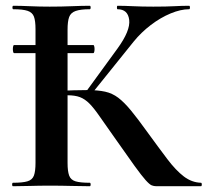

<svg xmlns="http://www.w3.org/2000/svg" viewBox="-20 -645 719 665"><path d="M29 -461Q26 -461 25 -468Q24 -475 25 -482Q26 -489 29 -489H303Q306 -489 307 -482Q308 -475 307 -468Q306 -461 303 -461ZM522 0Q513 0 505.5 -3Q498 -6 484.5 -21Q471 -36 446 -70.5Q421 -105 377 -168Q345 -213 325 -242Q305 -271 289.5 -286.5Q274 -302 257 -308.5Q240 -315 214 -315Q205 -315 195 -314Q185 -313 174 -312L173 -330Q242 -333 282 -333Q319 -333 344 -327.5Q369 -322 389.5 -306.5Q410 -291 433.5 -262.5Q457 -234 490 -188Q530 -133 559.5 -94Q589 -55 616.5 -34Q644 -13 676 -12Q679 -12 679 -6Q679 0 676 0ZM25 0Q22 0 22 -6Q22 -12 25 -12Q58 -12 75 -17Q92 -22 97.5 -37Q103 -52 103 -81V-544Q103 -573 97.5 -587.5Q92 -602 75.5 -607.5Q59 -613 26 -613Q23 -613 23 -619Q23 -625 26 -625Q52 -625 84 -623.5Q116 -622 152 -622Q193 -622 228.5 -623.5Q264 -625 291 -625Q294 -625 294 -619Q294 -613 291 -613Q259 -613 242 -607Q225 -601 219.5 -586Q214 -571 214 -542V-81Q214 -52 219.5 -37Q225 -22 241.5 -17Q258 -12 291 -12Q294 -12 294 -6Q294 0 291 0Q263 0 228 -1Q193 -2 152 -2Q116 -2 83.5 -1Q51 0 25 0ZM295 -317 277 -326 387 -477Q432 -539 427.5 -576Q423 -613 387 -613Q385 -613 385 -619Q385 -625 387 -625Q411 -625 441 -623.5Q471 -622 511 -622Q557 -622 583.5 -623.5Q610 -625 635 -625Q638 -625 638 -619Q638 -613 635 -613Q606 -613 571 -598.5Q536 -584 502.5 -558.5Q469 -533 443 -501Z"/></svg>

Font: Cormorant Light
Style: Regular
Weight: 300
Designer: Christian Thalmann (Catharsis Fonts)
Foundry: Catharsis Fonts
Version: Version 4.000